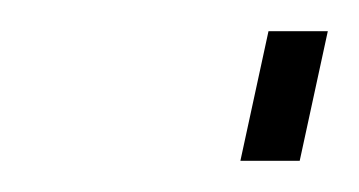

<svg xmlns="http://www.w3.org/2000/svg" viewBox="-20 -373 230 123"><path d="M172 -270 190 -353H152L134 -270Z"/></svg>

Font: RazerF5 Thin
Style: Italic
Weight: 250
Foundry: Razer Inc.
Version: Version 2